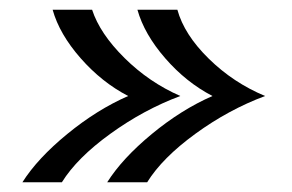

<svg xmlns="http://www.w3.org/2000/svg" viewBox="-20 -457 600 394"><path d="M350 -260Q275 -232 206.5 -182.5Q138 -133 107 -83H26Q57 -132 118 -182Q179 -232 243 -260Q189 -288 145.5 -337.5Q102 -387 88 -437H169Q185 -388 235.5 -338Q286 -288 350 -260ZM524 -260Q449 -232 381 -182.5Q313 -133 282 -83H200Q231 -132 291.5 -182Q352 -232 416 -260Q362 -288 319 -337.5Q276 -387 262 -437H344Q358 -386 408.5 -336.5Q459 -287 524 -260Z"/></svg>

Font: KoHo SemiBold
Style: Italic
Weight: 600
Italic angle: -10°
Version: Version 1.000; ttfautohint (v1.6)